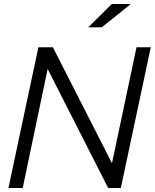

<svg xmlns="http://www.w3.org/2000/svg" viewBox="-20 -935 770 955"><path d="M171 -700H243L537 -123L659 -700H730L581 0H518L217 -592L93 0H22ZM536 -915H631L486 -799H419Z"/></svg>

Font: Red Hat Display
Style: Italic
Weight: 400
Italic angle: -12°
Designer: Pentagram / MCKL
Foundry: Pentagram / MCKL
Version: Version 1.003; Red Hat Display Italic